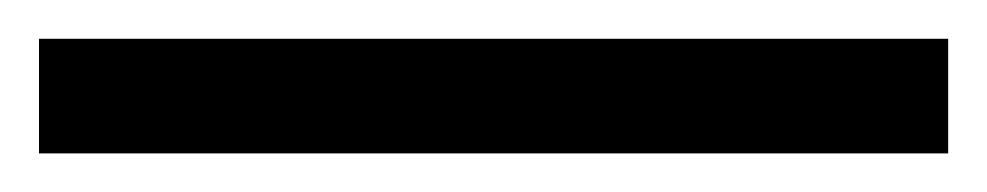

<svg xmlns="http://www.w3.org/2000/svg" viewBox="-25 63 509 99"><path d="M463.9 142.1H-4.9V83H463.9Z"/></svg>

Font: Sahl Naskh
Style: Regular
Weight: 400
Designer: Pascal Zoghbi
Version: Version 1.001